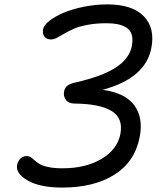

<svg xmlns="http://www.w3.org/2000/svg" viewBox="-20 -805 740 866"><path d="M261.2 41Q159.7 41 104.7 9Q49.8 -22.9 57.1 -61Q61 -79.1 72.5 -90.1Q84 -101.1 100.1 -101.1Q110.4 -101.1 118.9 -95.5Q127.4 -89.8 136.5 -81.5Q145.5 -73.2 158.7 -65.2Q171.9 -57.1 198.2 -51.5Q224.6 -45.9 261.2 -45.9Q366.7 -45.9 437.7 -88.1Q508.8 -130.4 522.9 -200.2Q536.6 -272.5 482.9 -304.7Q429.2 -336.9 315.9 -337.9Q289.6 -337.9 277.3 -354.5Q265.1 -371.1 269 -392.1Q273.9 -421.4 309.1 -430.2Q351.6 -439.9 386.2 -450.2Q420.9 -460.4 454.3 -475.1Q487.8 -489.7 511.7 -506.8Q535.6 -523.9 552.2 -546.4Q568.8 -568.8 574.2 -595.2Q580.6 -627 574.2 -648.4Q567.9 -669.9 549.6 -680.9Q531.2 -691.9 509.8 -696Q488.3 -700.2 459 -700.2Q412.1 -700.2 373.3 -692.6Q334.5 -685.1 310.8 -674.3Q287.1 -663.6 269 -652.8Q251 -642.1 236.6 -634.5Q222.2 -627 210.9 -627Q190.4 -627 180.4 -640.1Q170.4 -653.3 174.8 -674.8Q178.2 -691.9 202.9 -711.2Q227.5 -730.5 265.4 -746.8Q303.2 -763.2 356.4 -774.2Q409.7 -785.2 463.9 -785.2Q577.6 -785.2 629.2 -731Q680.7 -676.8 662.1 -585.9Q634.8 -451.7 442.9 -399.9Q546.9 -385.3 586.9 -328.6Q627 -272 609.9 -186Q587.9 -74.7 495.6 -16.8Q403.3 41 261.2 41Z"/></svg>

Font: Shantell Sans Irregular Bouncy
Style: Italic
Weight: 400
Italic angle: -11.31°
Designer: Stephen Nixon, Anya Danilova, Shantell Martin
Foundry: Arrow Type
Version: Version 1.006;[9816181b4]